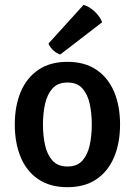

<svg xmlns="http://www.w3.org/2000/svg" viewBox="-20 -765 560 798"><path d="M479 -247.5Q479 -170.5 454 -111.5Q429 -52.5 380.5 -19.8Q332 13 260 13Q188 13 139 -20.2Q90 -53.5 65.8 -112.2Q41.5 -171 41.5 -247.5Q41.5 -324.5 66.2 -383.2Q91 -442 139.8 -475Q188.5 -508 260 -508Q332.5 -508 381.2 -474.8Q430 -441.5 454.5 -383Q479 -324.5 479 -247.5ZM158.5 -247.5Q158.5 -202 167.2 -162.2Q176 -122.5 198 -97.8Q220 -73 260.5 -73Q301 -73 322.8 -97.8Q344.5 -122.5 353 -162.2Q361.5 -202 361.5 -247.5Q361.5 -293 353 -332.8Q344.5 -372.5 322.8 -397.2Q301 -422 260.5 -422Q220 -422 198 -397.2Q176 -372.5 167.2 -332.8Q158.5 -293 158.5 -247.5ZM327.5 -745Q351.5 -737.5 373.8 -716.8Q396 -696 404.5 -672.5L230.5 -538.5Q215.5 -543 201.8 -555.5Q188 -568 181.5 -584Z"/></svg>

Font: Signika Light Medium
Style: Regular
Weight: 500
Version: Version 2.003;gftools[0.9.32]